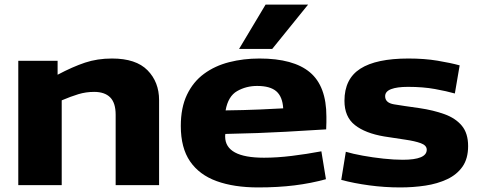

<svg xmlns="http://www.w3.org/2000/svg" viewBox="-20 -810 2092 840"><path d="M60 0V-544H232V-483Q298 -518 352 -536Q406 -554 470 -554Q575 -554 625.5 -502.5Q676 -451 676 -372V0H486V-308Q486 -360 462 -384Q438 -408 392 -408Q356 -408 323 -398Q290 -388 250 -371V0Z M1109 10Q1004 10 928 -17.5Q852 -45 811.5 -104Q771 -163 771 -259Q771 -339 798 -395.5Q825 -452 872.5 -487Q920 -522 982.5 -538Q1045 -554 1115 -554Q1264 -554 1336 -493.5Q1408 -433 1408 -300Q1408 -291 1408 -275Q1408 -259 1407 -244Q1344 -240 1229.5 -233.5Q1115 -227 966 -224Q965 -220 965 -212Q966 -120 1135 -120Q1192 -120 1257 -128Q1322 -136 1386 -148L1406 -26Q1341 -8 1268.5 1Q1196 10 1109 10ZM967 -327Q1048 -328 1117.5 -331Q1187 -334 1219 -336Q1216 -387 1189 -410.5Q1162 -434 1105 -434Q1057 -434 1017.5 -411.5Q978 -389 967 -327ZM1026 -596 1142 -790H1328L1171 -596Z M1473 -23 1493 -146Q1523 -137 1567 -129Q1611 -121 1657.5 -116Q1704 -111 1742 -111Q1847 -111 1847 -155Q1847 -174 1821 -183.5Q1795 -193 1753 -199Q1711 -205 1661 -213Q1578 -227 1532.5 -263Q1487 -299 1487 -369Q1487 -465 1556.5 -509.5Q1626 -554 1767 -554Q1837 -554 1894 -544.5Q1951 -535 1991 -524L1970 -401Q1935 -411 1883 -420.5Q1831 -430 1765 -430Q1717 -430 1691 -420Q1665 -410 1665 -389Q1665 -360 1704 -353.5Q1743 -347 1815 -337Q1876 -328 1924.5 -310.5Q1973 -293 2000.5 -260Q2028 -227 2028 -171Q2028 -116 2003.5 -81Q1979 -46 1936.5 -26Q1894 -6 1841 2Q1788 10 1731 10Q1663 10 1596 1Q1529 -8 1473 -23Z"/></svg>

Font: Georama Extended
Style: Bold
Weight: 700
Width: 7
Designer: Jean-Baptiste Levee
Foundry: Production Type
Version: Version 1.000